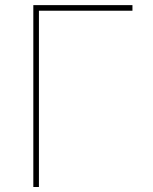

<svg xmlns="http://www.w3.org/2000/svg" viewBox="-20 -748 612 768"><path d="M509.8 -727.5V-705.1H135.7V0H113.3V-727.5Z"/></svg>

Font: Inter Thin
Style: Regular
Weight: 250
Designer: Rasmus Andersson
Foundry: rsms
Version: Version 4.001;git-66647c0bb